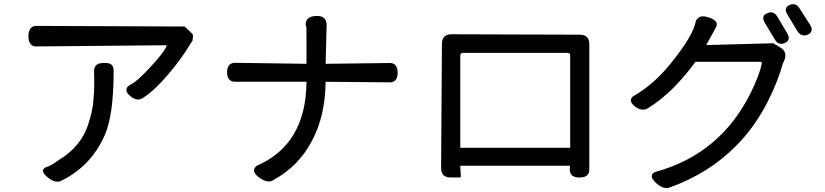

<svg xmlns="http://www.w3.org/2000/svg" viewBox="-20 -828 4040 940"><path d="M924.8 -651.4 922.9 -630.9Q922.9 -630.9 922.9 -629.4Q922.9 -627.9 917.5 -621.1Q912.1 -614.3 908.2 -607.4Q870.1 -542 802.7 -462.9Q735.4 -383.8 682.6 -350.6Q669.9 -340.8 656.2 -340.8Q638.7 -340.8 619.1 -356.4Q598.6 -373 598.6 -387.7Q598.6 -400.4 613.3 -410.2Q614.3 -410.2 614.3 -411.1Q650.4 -427.7 711.9 -495.1Q776.4 -563.5 793.9 -598.6Q793.9 -598.6 794.9 -601.1Q795.9 -603.5 795.9 -605.5Q794.9 -606.4 789.1 -606.4L157.2 -600.6Q140.6 -600.6 131.8 -610.4Q119.1 -622.1 119.1 -650.4Q119.1 -678.7 131.8 -691.4Q141.6 -701.2 157.2 -701.2L881.8 -698.2Q883.8 -698.2 884.8 -697.3Q919.9 -664.1 919.9 -664.1Q923.8 -660.2 924.3 -656.7Q924.8 -653.3 924.8 -651.4ZM499 -519.5Q517.6 -519.5 526.9 -510.3Q536.1 -501 536.1 -483.4Q536.1 -482.4 536.1 -479.5Q536.1 -476.6 536.1 -472.7Q536.1 -266.6 493.2 -167Q447.3 -62.5 365.2 2.9Q319.3 39.1 284.2 54.7Q273.4 61.5 261.7 61.5Q238.3 61.5 212.9 40Q190.4 21.5 190.4 8.8Q190.4 -3.9 208 -10.7Q209 -10.7 209 -10.7Q225.6 -14.6 265.6 -43Q376 -109.4 411.1 -216.8Q430.7 -275.4 436 -323.7Q441.4 -372.1 441.4 -418Q441.4 -463.9 440.4 -472.7Q440.4 -473.6 440.4 -479.5Q440.4 -498 451.2 -508.8Q461.9 -519.5 485.4 -519.5Z M1480.5 -645.5Q1480.5 -697.3 1479.5 -698.2Q1476.6 -700.2 1476.6 -710Q1476.6 -726.6 1487.3 -736.3Q1501 -750 1533.2 -750Q1555.7 -750 1567.4 -738.3Q1579.1 -726.6 1579.1 -705.1Q1579.1 -704.1 1574.2 -515.6L1888.7 -519.5Q1905.3 -519.5 1915 -509.8Q1926.8 -498 1926.8 -472.2Q1926.8 -446.3 1915 -434.6Q1905.3 -424.8 1888.7 -424.8L1574.2 -427.7Q1572.3 -258.8 1506.8 -137.7Q1442.4 -14.6 1321.3 51.8Q1309.6 60.5 1295.9 60.5Q1275.4 60.5 1250 42Q1223.6 23.4 1223.6 5.9Q1223.6 -4.9 1236.3 -15.6Q1236.3 -15.6 1237.3 -16.6Q1478.5 -121.1 1480.5 -427.7H1129.9Q1113.3 -427.7 1102.5 -438.5Q1091.8 -449.2 1091.8 -474.1Q1091.8 -499 1103.5 -510.7Q1113.3 -520.5 1129.9 -520.5L1480.5 -515.6Z M2233.4 -16.6Q2236.3 36.1 2236.3 37.1Q2236.3 38.1 2234.9 39.6Q2233.4 41 2231.4 41H2186.5Q2163.1 41 2151.4 29.3Q2139.6 17.6 2139.6 -5.9L2143.6 -613.3Q2143.6 -636.7 2155.3 -648.4Q2167 -660.2 2190.4 -660.2L2818.4 -658.2Q2841.8 -658.2 2853.5 -646.5Q2865.2 -634.8 2865.2 -611.3V2.9Q2865.2 19.5 2855.5 29.3Q2843.8 41 2817.4 41Q2791 41 2779.3 29.3Q2769.5 19.5 2769.5 2.9L2770.5 -16.6ZM2248 -569.3Q2240.2 -569.3 2236.8 -565.9Q2233.4 -562.5 2233.4 -555.7V-104.5H2771.5V-555.7Q2771.5 -562.5 2768.1 -565.9Q2764.6 -569.3 2756.8 -569.3Z M3753.9 -767.6Q3773.4 -767.6 3786.1 -746.1L3834 -665Q3841.8 -652.3 3841.8 -642.6Q3841.8 -626 3822.3 -617.2Q3812.5 -613.3 3804.7 -613.3Q3785.2 -613.3 3773.4 -634.8L3723.6 -717.8Q3710 -741.2 3723.6 -755.9Q3728.5 -759.8 3737.3 -763.7Q3746.1 -767.6 3753.9 -767.6ZM3863.3 -807.6Q3882.8 -807.6 3895.5 -785.2L3946.3 -706.1Q3954.1 -693.4 3954.1 -683.6Q3954.1 -667 3934.6 -658.2Q3924.8 -654.3 3917 -654.3Q3897.5 -654.3 3883.8 -675.8L3835 -756.8Q3827.1 -769.5 3827.1 -779.3Q3827.1 -795.9 3845.7 -803.7Q3854.5 -807.6 3863.3 -807.6ZM3395.5 -737.3Q3405.3 -748 3419.9 -748Q3434.6 -748 3453.1 -741.7Q3471.7 -735.4 3480.5 -726.6Q3489.3 -717.8 3489.3 -709Q3489.3 -700.2 3484.4 -692.4L3437.5 -607.4L3764.6 -616.2Q3765.6 -616.2 3767.6 -615.2L3799.8 -595.7Q3825.2 -581.1 3825.2 -556.6Q3825.2 -545.9 3820.3 -533.2Q3820.3 -533.2 3812.5 -516.6Q3790 -434.6 3744.1 -341.8Q3680.7 -210.9 3581.1 -111.3Q3448.2 21.5 3263.7 87.9Q3253.9 92.8 3243.2 92.8Q3219.7 92.8 3193.4 69.3Q3170.9 48.8 3170.9 34.2Q3170.9 21.5 3187.5 13.7Q3187.5 13.7 3188.5 13.7Q3506.8 -73.2 3656.2 -375Q3698.2 -461.9 3709 -513.7Q3710 -517.6 3710 -519.5Q3710 -521.5 3708.5 -523.4Q3707 -525.4 3700.2 -525.4H3384.8Q3276.4 -376 3156.2 -300.8Q3143.6 -291 3127.4 -291Q3111.3 -291 3089.8 -305.7Q3068.4 -322.3 3068.4 -336.9Q3068.4 -348.6 3082 -358.4Q3082 -358.4 3083 -358.4Q3179.7 -414.1 3260.7 -513.7Q3374 -652.3 3386.7 -724.6Q3386.7 -724.6 3386.7 -725.6Q3390.6 -732.4 3395.5 -737.3Z"/></svg>

Font: TaiwanPearl
Style: Regular
Weight: 400
Version: Version 2.102